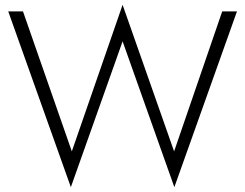

<svg xmlns="http://www.w3.org/2000/svg" viewBox="-20 -747 1014 794"><path d="M700 -121 899 -700H960L701 27L487 -576L273 27L14 -700H75L277 -121L487 -727Z"/></svg>

Font: Jost* Light
Style: Regular
Weight: 300
Version: Version 3.7